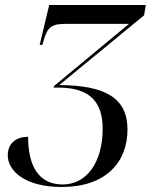

<svg xmlns="http://www.w3.org/2000/svg" viewBox="-20 -734 605 765"><path d="M226 11C400 11 488 -86 488 -218C488 -344 399 -394 216 -395L554 -673L561 -714H176L138 -555H149L153 -570C170 -630 187 -639 247 -639H494L195 -391L194 -385H212C342 -385 389 -324 389 -221C389 -84 323 1 230 1C133 1 92 -74 92 -189C45 -189 11 -164 11 -115C11 -54 78 11 226 11Z"/></svg>

Font: Noto Serif Display SemiCondensed
Style: Italic
Weight: 400
Width: 4
Italic angle: -12°
Designer: Monotype Design Team
Foundry: Monotype Imaging Inc.
Version: Version 2.009